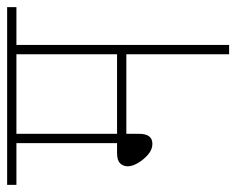

<svg xmlns="http://www.w3.org/2000/svg" viewBox="-82 -580 662 538"><g transform="rotate(-90 249.0 -311.0)"><path d="M392 -596V0H366V-288H143V-252Q143 -215 115 -215Q99 -215 85 -227Q71 -239 61.5 -255Q52 -271 52 -284Q52 -297 60.5 -305.5Q69 -314 89 -314H117V-596H0V-622H498V-596ZM366 -596H143V-314H366Z"/></g></svg>

Font: Noto Sans Devanagari UI SemiCondensed Thin
Style: Regular
Weight: 100
Width: 4
Designer: Jelle Bosma - Monotype Design Team
Foundry: Monotype Imaging Inc.
Version: Version 2.004